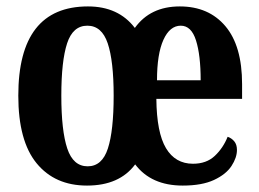

<svg xmlns="http://www.w3.org/2000/svg" viewBox="-20 -568 808 598"><path d="M251 10Q151 10 94 -59.5Q37 -129 37 -270Q37 -548 254 -548Q349 -548 400 -481Q448 -548 540 -548Q630 -548 682 -486.5Q734 -425 734 -306V-260H467Q468 -155 497 -106.5Q526 -58 581 -58Q623 -58 649 -82.5Q675 -107 689 -142Q701 -138 709.5 -128Q718 -118 718 -101Q718 -77 701 -51Q684 -25 646.5 -7.5Q609 10 549 10Q451 10 401 -56Q352 10 251 10ZM605 -318Q605 -396 590.5 -442Q576 -488 543 -488Q509 -488 489 -444Q469 -400 469 -318ZM253 -50Q298 -50 316 -105.5Q334 -161 334 -270Q334 -378 315.5 -433Q297 -488 252 -488Q207 -488 189 -433Q171 -378 171 -270Q171 -161 189.5 -105.5Q208 -50 253 -50Z"/></svg>

Font: Noto Serif ExtraCondensed
Style: Bold
Weight: 700
Width: 2
Designer: Monotype Design Team
Foundry: Monotype Imaging Inc.
Version: Version 2.014; ttfautohint (v1.8.4.7-5d5b)